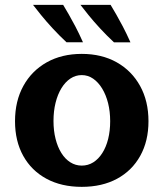

<svg xmlns="http://www.w3.org/2000/svg" viewBox="-20 -736 661 776"><path d="M310.4 19.2Q228.2 19.2 167.7 -13.6Q107.1 -46.3 73.9 -106.1Q40.7 -165.8 40.7 -246.2Q40.7 -327.4 74.4 -388.7Q108.1 -449.9 168.9 -484.1Q229.7 -518.2 310.4 -518.2Q391.3 -518.2 451.8 -484.1Q512.4 -449.9 546.2 -388.7Q580.1 -327.4 580.1 -246.2Q580.1 -165.8 546.8 -106.1Q513.6 -46.3 453.2 -13.6Q392.8 19.2 310.4 19.2ZM310.4 -66.7Q336 -66.7 357 -79.9Q378 -93.1 393.4 -117.3Q408.9 -141.5 417.1 -174.3Q425.3 -207.2 425.3 -246.2Q425.3 -285.2 416.9 -318.9Q408.4 -352.6 392.9 -378.1Q377.3 -403.7 356.4 -418.1Q335.6 -432.5 310.4 -432.5Q285.5 -432.5 264.6 -418.6Q243.7 -404.7 228.3 -379.5Q212.9 -354.3 204.6 -320.6Q196.2 -286.9 196.2 -247.1Q196.2 -207.8 204.6 -174.7Q212.9 -141.7 228.1 -117.5Q243.2 -93.3 264.3 -80Q285.3 -66.7 310.4 -66.7ZM440.7 -564.8Q410.9 -592.7 384.5 -621.3Q358.1 -649.9 337.9 -674.9Q317.6 -699.9 305.3 -716.2H427.1Q437.4 -698.9 449.7 -677.8Q461.9 -656.6 476.4 -629Q490.9 -601.5 507.3 -564.8ZM248.8 -565.1Q219 -593 192.6 -621.6Q166.2 -650.2 146 -675.2Q125.7 -700.2 113.4 -716.4H235.2Q245.6 -699.2 257.8 -678Q270.1 -656.8 284.5 -629.3Q299 -601.8 315.4 -565.1Z"/></svg>

Font: Russolo 10pt ExtraLight
Style: Regular
Weight: 200
Designer: Micah Stupak-Hahn
Version: Version 1.000